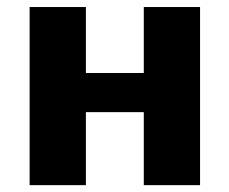

<svg xmlns="http://www.w3.org/2000/svg" viewBox="-20 -540 669 560"><path d="M66.4 0V-519.5H230.5V-327.1H399.4V-519.5H563.5V0H399.4V-212.9H230.5V0Z"/></svg>

Font: GenEi M Gothic v2 Heavy
Style: Regular
Weight: 800
Version: Version 2.0